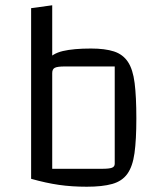

<svg xmlns="http://www.w3.org/2000/svg" viewBox="-20 -699 604 728"><path d="M325 -515Q378 -515 412 -504Q446 -493 465 -464.5Q484 -436 490.5 -384Q497 -332 497 -250Q497 -169 490 -118.5Q483 -68 463 -40Q443 -12 405.5 -1.5Q368 9 309 9Q248 9 211 0Q174 -9 155 -35.5Q136 -62 129.5 -113.5Q123 -165 123 -250Q123 -337 130 -389.5Q137 -442 157.5 -469Q178 -496 218.5 -505.5Q259 -515 325 -515ZM415 -447H225Q198 -447 188 -442Q178 -437 178 -422V-59H367Q394 -59 404.5 -63Q415 -67 415 -78ZM98 -668 178 -679V-93V-43L309 9Q252 9 203.5 2Q155 -5 98 -21Z"/></svg>

Font: Changa Light
Style: Regular
Weight: 300
Designer: Eduardo Rodriguez Tunni
Foundry: Eduardo Rodriguez Tunni
Version: Version 3.002; ttfautohint (v1.8.2)